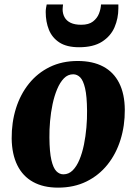

<svg xmlns="http://www.w3.org/2000/svg" viewBox="-20 -846 625 880"><path d="M336 -566.5Q405 -566.5 453 -541Q501 -515.5 526.2 -465.5Q551.5 -415.5 552 -343Q552.5 -270 532.2 -205.2Q512 -140.5 472.5 -91.2Q433 -42 376 -14Q319 14 246 14Q179 14 131.8 -12Q84.5 -38 59.5 -88.5Q34.5 -139 33.5 -211Q33 -285 53.2 -349.5Q73.5 -414 112.8 -462.8Q152 -511.5 208.2 -539Q264.5 -566.5 336 -566.5ZM315.5 -505.5Q291 -505.5 273 -487Q255 -468.5 242 -437.5Q229 -406.5 221 -368.8Q213 -331 209.5 -291Q206 -251 206.5 -215.5Q207 -149 215.5 -112.5Q224 -76 238.2 -61.5Q252.5 -47 270.5 -47Q295 -47 313.2 -65.2Q331.5 -83.5 344.2 -114.2Q357 -145 364.8 -183.2Q372.5 -221.5 376 -261.5Q379.5 -301.5 379 -338.5Q378.5 -405 370 -441.2Q361.5 -477.5 347.5 -491.5Q333.5 -505.5 315.5 -505.5ZM342.5 -629.5Q286 -629.5 252.5 -651.2Q219 -673 204.2 -709.5Q189.5 -746 189.5 -791Q189.5 -800.5 191 -809.5Q192.5 -818.5 194 -825.5H269Q268.5 -820.5 267.8 -815Q267 -809.5 267 -803.5Q267 -783 276 -766.8Q285 -750.5 303.8 -741.5Q322.5 -732.5 352.5 -732.5Q387 -732.5 406.2 -747.5Q425.5 -762.5 433.8 -784Q442 -805.5 443 -825.5H522.5Q522.5 -821 522.5 -817Q522.5 -813 522.5 -808Q522.5 -762 505 -721.2Q487.5 -680.5 447.8 -655Q408 -629.5 342.5 -629.5Z"/></svg>

Font: Merriweather 24pt Black
Style: Italic
Weight: 900
Italic angle: -7.8°
Designer: Eben Sorkin
Foundry: Eben Sorkin
Version: Version 2.101